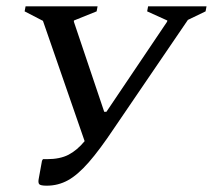

<svg xmlns="http://www.w3.org/2000/svg" viewBox="-20 -580 674 608"><path d="M342 -175Q296 -106 261 -66Q226 -26 195 -9Q164 8 128 8Q108 8 104 3Q100 -2 103 -16L113 -71L116 -76H129Q170 -76 197 -90Q224 -104 248 -133L116 -514L58 -544L61 -560H289L286 -544L214 -515V-511L310 -226H317L509 -511L510 -515L446 -544L449 -560H634L631 -544L575 -517Z"/></svg>

Font: Spectral SC Medium
Style: Italic
Weight: 500
Italic angle: -10°
Designer: Jean-Baptiste Levee
Foundry: Production Type
Version: Version 2.001